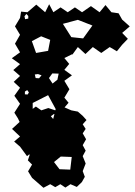

<svg xmlns="http://www.w3.org/2000/svg" viewBox="-20 -738 639 910"><path d="M75 -43 47 -67 75 -91 37 -127 73 -160 65 -177 48 -204 75 -246 48 -284 75 -322 45 -350 75 -378 43 -406 75 -434 36 -462 75 -490 51 -531 75 -573 51 -613 75 -653 80 -683 110 -680 152 -716 194 -680 213 -718 233 -680 267 -703 301 -680 335 -703 369 -680 411 -709 452 -680 480 -714 508 -680 542 -675 559 -645 595 -613 559 -582 586 -554 559 -526 534 -495 500 -515 460 -487 420 -515 385 -482 349 -515 323 -479 322 -481 285 -463 308 -435 285 -407 321 -381 285 -355 309 -315 285 -275 305 -251 286 -229 318 -215 349 -209 372 -189 390 -169 372 -149 386 -127 372 -106 388 -78 372 -50 386 -24 372 2 386 37 372 73 382 100 368 125 344 148 314 135 290 151 266 135 242 149 218 135 186 152 132 105 113 74 132 42 112 22 121 -5 118 -6 108 2ZM114 -662 105 -672 96 -661 99 -647 114 -650ZM418 -617 349 -644 278 -625 318 -562 374 -556ZM218 -549 175 -566 131 -543 151 -487 208 -497ZM258 -389 228 -390 212 -368 229 -342 252 -360ZM177 -381 160 -387 145 -385 149 -368 165 -367ZM109 -311 98 -304V-291L111 -290L117 -300ZM244 -221 208 -287 135 -250V-222L150 -233L176 -215L209 -226L242 -215ZM221 -187 232 -174 238 -197 236 -198ZM320 6 268 4 236 30 262 64 313 66Z"/></svg>

Font: Rubik Gemstones
Style: Regular
Weight: 400
Designer: Hubert and Fischer, NaN
Foundry: Hubert and Fischer, NaN
Version: Version 2.200